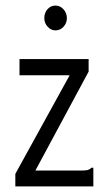

<svg xmlns="http://www.w3.org/2000/svg" viewBox="-20 -669 390 689"><path d="M35 -45 230 -399H50V-457H298V-412L107 -57H271Q288 -57 295 -59Q302 -61 308 -67H315V0H35ZM179 -560Q163 -560 151 -573Q139 -586 139 -604Q139 -623 150.5 -636Q162 -649 179 -649Q196 -649 208 -635.5Q220 -622 220 -604Q220 -586 208 -573Q196 -560 179 -560Z"/></svg>

Font: Inconsolata ExtraCondensed
Style: Regular
Weight: 400
Width: 2
Monospace: yes
Designer: Raph Levien, Cyreal, Brenton Simpson
Foundry: Raph Levien, Cyreal, Google
Version: Version 3.001; ttfautohint (v1.8.2.53-6de2)